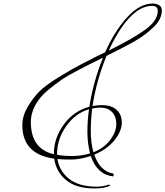

<svg xmlns="http://www.w3.org/2000/svg" viewBox="-20 -864 933 1083"><path d="M870 -802Q870 -831 838 -831Q772 -831 708.5 -762Q645 -693 594 -579Q731 -647 800 -697Q869 -747 870 -802ZM500 -252Q492 -186 492 -123Q492 -60 507 -5Q569 -30 602.5 -75.5Q636 -121 636 -164Q636 -207 612 -232Q588 -257 545 -257Q525 -257 500 -252ZM488 1Q473 -56 473 -121Q473 -186 482 -248Q403 -224 352.5 -151Q302 -78 302 2V9Q337 16 388.5 16Q440 16 488 1ZM561 -539Q378 -449 333 -418Q288 -387 253 -357.5Q218 -328 199 -302Q154 -240 154 -176Q154 -24 284 6V1Q284 -84 339 -160.5Q394 -237 484 -262Q506 -403 561 -539ZM106 -158Q106 -210 136 -261Q166 -312 201.5 -347.5Q237 -383 311 -428.5Q385 -474 428 -496Q553 -561 573 -569Q628 -692 698.5 -768Q769 -844 841 -844Q863 -844 878 -834.5Q893 -825 893 -803.5Q893 -782 882 -758.5Q871 -735 847 -712Q823 -689 799 -670.5Q775 -652 734 -628Q671 -593 581 -549Q524 -411 502 -266Q530 -271 554 -271Q609 -271 638 -244.5Q667 -218 667 -171.5Q667 -125 625.5 -73Q584 -21 512 8Q543 102 619 115Q621 115 621 123Q621 131 618 131Q528 121 492 16Q430 36 382 36Q334 36 304 33Q315 102 370.5 145.5Q426 189 527 189Q559 189 595 177L603 182Q572 199 513 199Q410 199 353 152Q296 105 286 31Q106 6 106 -158Z"/></svg>

Font: Monsieur La Doulaise
Style: Regular
Weight: 400
Designer: Alejandro Paul
Foundry: Alejandro Paul
Version: Version 1.000